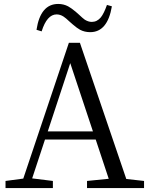

<svg xmlns="http://www.w3.org/2000/svg" viewBox="-20 -953 759 973"><path d="M8 0V-36L98 -48L329 -736H385L620 -46L710 -36V0H421V-36L531 -47L465 -246H208L143 -49L248 -36V0ZM222 -287H451L336 -633ZM437 -790Q409 -790 386 -802Q371 -810 349 -829Q344 -834 333 -843Q313 -862 302 -869Q285 -880 267 -880Q218 -880 191 -794L165 -802Q185 -933 275 -933Q302 -933 325 -921Q340 -913 363 -894Q369 -889 380 -879Q400 -860 410 -853Q428 -842 445 -842Q472 -842 491 -865Q507 -885 522 -928L547 -921Q525 -790 437 -790Z"/></svg>

Font: GenRyuMin TW R
Style: Regular
Weight: 400
Version: Version 1.501;PS 1;hotconv 16.6.51;makeotf.lib2.5.65220